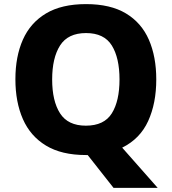

<svg xmlns="http://www.w3.org/2000/svg" viewBox="-20 -838 836 935"><path d="M741 -451Q741 -335 701.5 -248.5Q662 -162 575 -119L748 77H533L407 -83H398Q280 -83 204 -129Q128 -175 91.5 -258Q55 -341 55 -452Q55 -563 91.5 -645Q128 -727 204 -772.5Q280 -818 399 -818Q518 -818 593.5 -772.5Q669 -727 705 -644.5Q741 -562 741 -451ZM234 -451Q234 -346 272.5 -286Q311 -226 398 -226Q487 -226 524.5 -286Q562 -346 562 -451Q562 -556 524.5 -616.5Q487 -677 399 -677Q311 -677 272.5 -616.5Q234 -556 234 -451Z"/></svg>

Font: Noto Sans Kannada UI ExtraBold
Style: Regular
Weight: 800
Designer: Jelle Bosma - Monotype Design Team
Foundry: Monotype Imaging Inc.
Version: Version 2.005; ttfautohint (v1.8.4.7-5d5b)